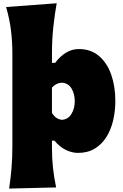

<svg xmlns="http://www.w3.org/2000/svg" viewBox="-20 -899 738 1151"><path d="M34.7 231.4Q43.9 170.4 49.1 108.9Q54.2 47.4 54.2 -25.9V-577.6Q54.2 -647.5 45.9 -716.1Q37.6 -784.7 16.6 -856.9L319.8 -879.4Q307.6 -811.5 299.6 -736.1Q291.5 -660.6 291.5 -577.6V-522H310.5Q337.9 -559.6 374.3 -582.3Q410.6 -605 452.6 -605Q524.4 -605 573.2 -563.5Q622.1 -522 646.7 -451.7Q671.4 -381.3 671.4 -293.9Q671.4 -232.9 658.2 -176.8Q645 -120.6 617.4 -76.9Q589.8 -33.2 547.6 -7.8Q505.4 17.6 447.3 17.6Q412.1 17.6 375.5 0.2Q338.9 -17.1 306.6 -55.7H291.5V-12.2Q291.5 50.8 297.6 107.2Q303.7 163.6 316.4 224.6ZM351.1 -180.7Q388.7 -183.1 408.4 -216.3Q428.2 -249.5 428.2 -291.5Q428.2 -336.4 408.7 -368.7Q389.2 -400.9 351.1 -403.3Q316.4 -401.9 291.5 -374V-222.7Q301.3 -205.1 315.9 -194.1Q330.6 -183.1 351.1 -180.7Z"/></svg>

Font: Pinar-DS1-FD Black
Style: Regular
Weight: 900
Designer: Amin Abedi
Version: Version 2.000